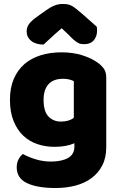

<svg xmlns="http://www.w3.org/2000/svg" viewBox="-20 -764 607 965"><path d="M289 -501Q346 -501 392.5 -486.5Q439 -472 471 -449Q491 -435 502.5 -418Q514 -401 514 -374V-24Q514 29 494 67.5Q474 106 439.5 131.5Q405 157 358.5 169Q312 181 259 181Q168 181 116 156.5Q64 132 64 77Q64 54 73.5 36.5Q83 19 95 10Q124 26 160.5 37Q197 48 236 48Q290 48 322 30Q354 12 354 -28V-44Q313 -26 254 -26Q209 -26 168.5 -39.5Q128 -53 97.5 -81.5Q67 -110 48.5 -155Q30 -200 30 -262Q30 -323 49.5 -368Q69 -413 103.5 -442.5Q138 -472 185.5 -486.5Q233 -501 289 -501ZM351 -356Q344 -360 330.5 -364Q317 -368 297 -368Q248 -368 223.5 -340.5Q199 -313 199 -262Q199 -204 223.5 -178.5Q248 -153 286 -153Q327 -153 351 -172ZM290 -622Q256 -593 237 -575Q218 -557 199 -540Q160 -540 137 -558.5Q114 -577 114 -606Q114 -626 125 -642Q136 -658 162 -677L211 -712Q235 -729 254.5 -736.5Q274 -744 294 -744Q307 -744 317.5 -742.5Q328 -741 339 -735.5Q350 -730 363 -719.5Q376 -709 396 -692L466 -630Q467 -625 467.5 -621Q468 -617 468 -612Q468 -581 451.5 -561.5Q435 -542 404 -542Q394 -542 386 -543.5Q378 -545 369.5 -550Q361 -555 350 -564.5Q339 -574 324 -590Z"/></svg>

Font: Baloo Bhaijaan
Style: Regular
Weight: 400
Designer: Devika Bhansali and Ek Type
Foundry: Ek Type
Version: Version 1.443;PS 1.000;hotconv 16.6.51;makeotf.lib2.5.65220;